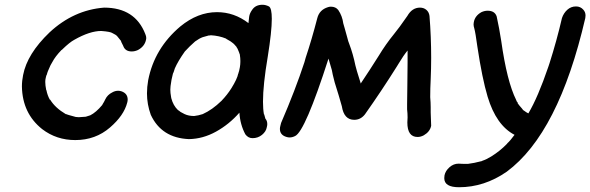

<svg xmlns="http://www.w3.org/2000/svg" viewBox="-20 -567 2478 806"><path d="M296 21Q217 21 157 -25Q74 -91 72 -204Q72 -228 77 -252Q94 -341 188 -431Q289 -525 417 -535Q547 -535 590 -424Q594 -415 594 -407Q594 -403 593 -400Q587 -372 559 -357Q546 -351 533 -351Q505 -351 497 -375L488 -393L489 -394L472 -415Q467 -421 452 -428Q444 -434 405 -437Q357 -437 292 -400Q273 -390 242 -360Q241 -358 238 -357Q212 -330 200 -307L192 -293Q178 -263 177 -255Q174 -251 172 -240Q170 -233 170 -223Q170 -209 174 -189L175 -188Q179 -167 189 -149L191 -148Q212 -114 256 -88Q259 -88 260 -87Q261 -86 298 -76L311 -75L340 -77L359 -83Q383 -95 409 -126L411 -130Q417 -139 422 -150Q431 -169 451 -179Q463 -186 476 -186Q482 -186 489 -184Q516 -175 516 -149Q516 -143 514 -136Q500 -82 442 -32Q381 21 296 21Z M696 -204 695 -208Q696 -207 696 -204ZM795 -80Q813 -82 831 -88Q871 -106 909 -143Q910 -143 910 -144Q934 -169 951 -196Q976 -236 980 -258Q984 -267 987 -285Q989 -297 989 -307V-313Q989 -323 987 -336L988 -337H987Q985 -345 977 -363Q974 -366 973 -370Q961 -384 959 -385Q950 -393 933 -402Q930 -403 929 -405Q900 -417 865 -419Q863 -418 856 -418L831 -411Q817 -406 799 -393Q776 -373 756 -351Q727 -310 714 -280Q708 -260 706 -258L700 -232L696 -206Q695 -199 695 -191Q695 -177 698 -161Q698 -159 699 -155Q707 -124 727 -105Q731 -103 738 -97L755 -88Q772 -80 795 -80ZM980 -258 981 -259 982 -263ZM773 17Q658 12 613 -85Q597 -129 597 -175Q597 -202 602 -230Q628 -364 737 -456Q810 -516 891 -516Q963 -516 1023 -470L1026 -497Q1028 -511 1038 -525Q1052 -547 1082 -547Q1095 -547 1109 -540Q1121 -533 1121 -488Q1121 -435 1104 -329Q1084 -211 1084 -140Q1084 -109 1088 -87H1089L1094 -69Q1102 -60 1102 -46Q1102 -40 1100 -33Q1097 -15 1080 -1Q1063 13 1040 13Q1022 13 1010 -3Q988 -44 985 -94Q942 -45 887 -14.5Q832 16 773 17Z M1196 10Q1189 10 1183 8Q1155 0 1155 -26Q1155 -32 1157 -39L1160 -51Q1220 -190 1258 -306Q1261 -315 1263 -324Q1289 -402 1312 -491Q1321 -526 1357 -537Q1363 -539 1369 -539Q1389 -539 1400 -525Q1417 -500 1421 -469Q1422 -464 1427.5 -446.5Q1433 -429 1437.5 -410.5Q1442 -392 1446 -383Q1462 -341 1472 -292Q1474 -281 1494 -218V-216Q1533 -274 1570 -333Q1599 -381 1634 -424Q1654 -448 1690 -500Q1710 -535 1743 -535Q1759 -535 1770 -525.5Q1781 -516 1783 -500Q1790 -413 1790 -324Q1790 -279 1788 -234Q1786 -196 1786 -159Q1788 -137 1788 -117V-95L1790 -39Q1785 -14 1759 1Q1746 8 1733 8Q1690 8 1690 -53Q1690 -63 1691 -74Q1691 -91 1689 -108V-130Q1689 -168 1690 -208Q1691 -257 1691 -306V-355Q1673 -333 1654 -301Q1650 -294 1646 -288Q1582 -186 1512 -87Q1494 -64 1467 -64Q1424 -64 1415 -121Q1409 -144 1402 -166Q1393 -194 1385 -221Q1375 -259 1373 -273L1359 -321Q1261 -16 1219 4Q1207 10 1196 10Z M2003 109 2006 108H2004Q2019 104 2042 90Q2079 67 2108 37Q2109 37 2109 36Q2109 35 2110 34Q2121 25 2140 -1Q2063 -41 2027 -161Q2004 -238 1984 -371Q1976 -430 1971 -448Q1968 -457 1968 -465Q1968 -470 1969 -474Q1974 -501 2001 -516Q2014 -522 2027 -522Q2057 -522 2065 -498Q2076 -448 2084 -396Q2108 -225 2147 -147Q2148 -141 2153 -137V-134Q2159 -125 2165.5 -118Q2172 -111 2176 -105Q2180 -103 2182 -101Q2188 -96 2198 -91Q2238 -158 2282 -287L2287 -302Q2317 -396 2339 -491Q2346 -512 2361.5 -526Q2377 -540 2398 -540Q2417 -540 2429 -526Q2438 -516 2438 -502Q2438 -497 2437 -491Q2325 -7 2107 154Q2013 219 1907 219Q1845 219 1845 181Q1845 175 1846 169Q1850 150 1867 135Q1884 120 1905 120Q1917 121 1944 121Q1970 118 2003 109Z"/></svg>

Font: Bad Comic
Style: Italic
Weight: 400
Italic angle: -11°
Designer: GGBotNet
Foundry: GGBotNet
Version: 0.95